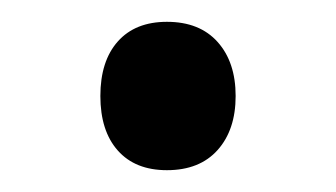

<svg xmlns="http://www.w3.org/2000/svg" viewBox="-20 -441 308 176"><path d="M133 -421Q163 -421 179.5 -402.5Q196 -384 196 -353Q196 -322 179.5 -303.5Q163 -285 133 -285Q104 -285 88 -303Q72 -321 72 -353Q72 -385 88 -403Q104 -421 133 -421Z"/></svg>

Font: Sriracha
Style: Regular
Weight: 400
Designer: Suppakit Chalermlarp
Version: Version 1.002g